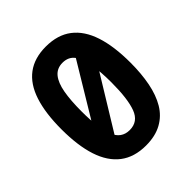

<svg xmlns="http://www.w3.org/2000/svg" viewBox="-200 -857 1000 1000"><g transform="rotate(-45 300.0 -357.0)"><path d="M302 10Q216 10 160 -33Q104 -76 77 -158.5Q50 -241 50 -361Q50 -480 76.5 -561Q103 -642 158 -683Q213 -724 297 -724Q384 -724 440 -681Q496 -638 523 -555.5Q550 -473 550 -352Q550 -272 537 -205.5Q524 -139 495.5 -91Q467 -43 419 -16.5Q371 10 302 10ZM201 -106 125 -172 385 -603 460 -529ZM299 -107Q361 -107 384 -168Q407 -229 407 -350Q407 -428 397.5 -485Q388 -542 365 -572.5Q342 -603 299 -603Q258 -603 234 -574Q210 -545 200 -489.5Q190 -434 190 -352Q190 -229 214 -168Q238 -107 299 -107Z"/></g></svg>

Font: Noto Sans Mono
Style: Bold
Weight: 700
Designer: Monotype Design Team
Foundry: Monotype Imaging Inc.
Version: Version 2.014